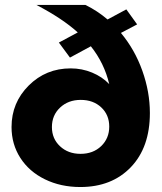

<svg xmlns="http://www.w3.org/2000/svg" viewBox="-20 -750 657 780"><path d="M471.2 -616.2Q527.8 -548.3 558.3 -462.4Q588.9 -376.5 588.9 -291Q588.9 -151.4 511.5 -70.8Q434.1 9.8 306.2 9.8Q226.6 9.8 162.6 -21.5Q98.6 -52.7 62.7 -108.4Q26.9 -164.1 26.9 -233.9Q26.9 -333 96.7 -402.6Q166.5 -472.2 267.1 -472.2Q313 -472.2 354.2 -455.1Q395.5 -438 423.8 -408.2Q403.8 -493.2 349.1 -562L264.2 -516.1L219.2 -577.1L295.9 -618.2Q234.4 -674.3 127.9 -730H327.1Q375 -706.5 417 -670.9L493.2 -711.9L537.1 -650.9ZM307.1 -125Q358.4 -125 391.1 -156.5Q423.8 -188 423.8 -235.8Q423.8 -283.2 391.4 -313.7Q358.9 -344.2 308.1 -344.2Q257.3 -344.2 224.1 -313Q190.9 -281.7 190.9 -233.9Q190.9 -186.5 223.9 -155.8Q256.8 -125 307.1 -125Z"/></svg>

Font: Raleway-v4020 ExtraBold
Style: Regular
Weight: 800
Designer: Matt McInerney, Pablo Impallari, Rodrigo Fuenzalida
Foundry: Matt McInerney, Pablo Impallari, Rodrigo Fuenzalida
Version: Version 4.020;PS 004.020;hotconv 1.0.88;makeotf.lib2.5.64775